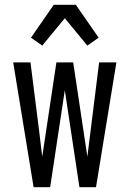

<svg xmlns="http://www.w3.org/2000/svg" viewBox="-20 -780 540 800"><path d="M120 0 35 -520H107L143 -235L156 -127L215 -520H285L344 -127L393 -520H465L380 0H311L250 -404L189 0ZM156 -590 109 -623 204 -760H296L391 -623L344 -590L250 -704Z"/></svg>

Font: Iosevka srxl
Style: Regular
Weight: 400
Monospace: yes
Designer: Belleve Invis
Foundry: Belleve Invis
Version: Version 33.0.1; ttfautohint (v1.8.3)